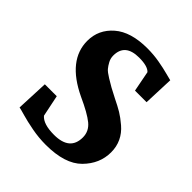

<svg xmlns="http://www.w3.org/2000/svg" viewBox="-162 -661 774 774"><g transform="rotate(45 224.5 -274.5)"><path d="M221 8Q181 8 141.5 0.5Q102 -7 74.5 -15Q47 -23 40 -24L46 -162H114L133 -70Q155 -44 216 -44Q306 -44 306 -119Q306 -154 278 -177Q250 -200 184 -230Q43 -297 43 -407Q43 -471 92.5 -514Q142 -557 236 -557Q272 -557 305.5 -551Q339 -545 362.5 -538.5Q386 -532 392 -531L387 -401H321L304 -489Q288 -507 239 -507Q159 -507 159 -439Q159 -423 166.5 -409Q174 -395 182 -385.5Q190 -376 212 -362.5Q234 -349 245 -343Q256 -337 287 -321Q316 -307 336 -295Q356 -283 380 -262.5Q404 -242 416.5 -215.5Q429 -189 429 -157Q429 -92 379.5 -42Q330 8 221 8Z"/></g></svg>

Font: Aikya
Style: Bold
Weight: 700
Designer: Neelakash Kshetrimayum (Latin subset based on Merriweather by Eben Sorkin)
Foundry: Brand New Type
Version: Version 1.00 b005